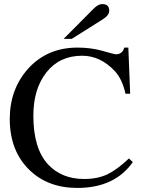

<svg xmlns="http://www.w3.org/2000/svg" viewBox="-20 -910 707 944"><path d="M293 -719 440 -867Q463 -890 482 -890Q517 -890 517 -858Q517 -835 487 -816L333 -719ZM614 -131 633 -113Q544 14 360 14Q215 14 124 -75Q28 -169 28 -325Q28 -471 118 -572Q212 -676 361 -676Q425 -676 480 -661Q543 -643 549 -643Q582 -643 591 -676H611L620 -449H597Q581 -521 545 -560Q474 -636 384 -636Q273 -636 208.5 -554.5Q144 -473 144 -341Q144 -180 216 -102Q283 -30 394 -30Q460 -30 508 -53Q556 -76 614 -131Z"/></svg>

Font: STIX
Style: Regular
Weight: 400
Designer: MicroPress Inc., with final additions and corrections provided by Coen Hoffman, Elsevier (retired)
Version: Version 1.1.1